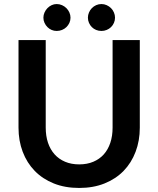

<svg xmlns="http://www.w3.org/2000/svg" viewBox="-20 -921 782 949"><path d="M371.5 -108.5Q410.5 -108.5 441.2 -121.5Q472 -134.5 493 -158Q514 -181.5 525.2 -215Q536.5 -248.5 536.5 -290V-723H671V-290Q671 -225.5 650.2 -170.8Q629.5 -116 590.8 -76.2Q552 -36.5 496.5 -14.2Q441 8 371.5 8Q301.5 8 246 -14.2Q190.5 -36.5 151.8 -76.2Q113 -116 92.2 -170.8Q71.5 -225.5 71.5 -290V-723H206V-290.5Q206 -249 217.2 -215.5Q228.5 -182 249.8 -158.2Q271 -134.5 301.8 -121.5Q332.5 -108.5 371.5 -108.5ZM328.5 -833.5Q328.5 -820 323 -808Q317.5 -796 308.2 -787Q299 -778 286.5 -773Q274 -768 260 -768Q247 -768 235.2 -773Q223.5 -778 214.5 -787Q205.5 -796 200 -808Q194.5 -820 194.5 -833.5Q194.5 -847 200 -859.2Q205.5 -871.5 214.5 -880.8Q223.5 -890 235.2 -895.5Q247 -901 260 -901Q274 -901 286.5 -895.5Q299 -890 308.2 -880.8Q317.5 -871.5 323 -859.2Q328.5 -847 328.5 -833.5ZM548.5 -833.5Q548.5 -820 543.2 -808Q538 -796 528.8 -787Q519.5 -778 507.2 -773Q495 -768 481.5 -768Q467.5 -768 455.2 -773Q443 -778 434 -787Q425 -796 419.8 -808Q414.5 -820 414.5 -833.5Q414.5 -847 419.8 -859.2Q425 -871.5 434 -880.8Q443 -890 455.2 -895.5Q467.5 -901 481.5 -901Q495 -901 507.2 -895.5Q519.5 -890 528.8 -880.8Q538 -871.5 543.2 -859.2Q548.5 -847 548.5 -833.5Z"/></svg>

Font: Lato 2
Style: Bold
Weight: 700
Designer: Lukasz Dziedzic with Adam Twardoch and Botio Nikoltchev
Foundry: tyPoland Lukasz Dziedzic
Version: Version 2.015; 2015-08-06; http://www.latofonts.com/